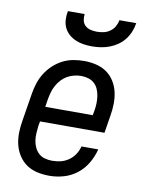

<svg xmlns="http://www.w3.org/2000/svg" viewBox="-85 -811 670 880"><g transform="rotate(10 250.0 -371.0)"><path d="M206 8Q177 8 149.5 2Q122 -4 100 -19Q78 -34 63 -57Q48 -80 41.5 -106.5Q35 -133 35.5 -162Q36 -191 41 -219L62 -349Q66 -374 74 -398.5Q82 -423 96 -445.5Q110 -468 130 -486.5Q150 -505 173.5 -517Q197 -529 222.5 -533.5Q248 -538 273 -538Q301 -538 328.5 -531.5Q356 -525 377.5 -510Q399 -495 413.5 -472Q428 -449 434 -422.5Q440 -396 439.5 -367.5Q439 -339 434 -311L421 -230H121L117 -208Q115 -191 114 -173.5Q113 -156 115.5 -139.5Q118 -123 125 -108Q132 -93 144 -82Q156 -71 172.5 -66.5Q189 -62 206 -62Q226 -62 245.5 -66.5Q265 -71 282.5 -83Q300 -95 311.5 -112.5Q323 -130 328 -150H406Q398 -117 380 -86Q362 -55 334 -33Q306 -11 272.5 -1.5Q239 8 206 8ZM133 -300H354L358 -322Q361 -339 361.5 -356.5Q362 -374 359.5 -390.5Q357 -407 350.5 -422Q344 -437 332.5 -447.5Q321 -458 305 -463Q289 -468 271 -468Q255 -468 238.5 -464Q222 -460 207 -451.5Q192 -443 180 -430Q168 -417 159.5 -401.5Q151 -386 146.5 -370Q142 -354 139 -338ZM295 -610Q275 -610 255.5 -613Q236 -616 218.5 -623.5Q201 -631 187 -643.5Q173 -656 165 -673Q157 -690 156 -710Q155 -730 159 -750H237Q235 -735 238 -720.5Q241 -706 251.5 -696.5Q262 -687 276.5 -683.5Q291 -680 306 -680Q322 -680 337.5 -683.5Q353 -687 366.5 -696.5Q380 -706 388 -720Q396 -734 399 -750H477Q474 -729 466 -709.5Q458 -690 445 -673Q432 -656 414 -643.5Q396 -631 376 -623.5Q356 -616 335.5 -613Q315 -610 295 -610Z"/></g></svg>

Font: Iosevka Curly Slab Oblique
Style: Regular
Weight: 400
Italic angle: -9°
Monospace: yes
Designer: Belleve Invis
Foundry: Belleve Invis
Version: Version 11.1.0; ttfautohint (v1.8.3)